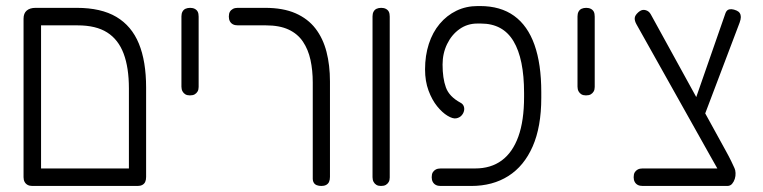

<svg xmlns="http://www.w3.org/2000/svg" viewBox="-20 -606 2528 636"><path d="M87 10Q78 10 71.5 6.5Q65 3 61.5 -3.5Q58 -10 58 -19V-544Q58 -562 68.5 -571Q79 -580 98 -580H234Q315 -580 365.5 -550Q416 -520 440 -461.5Q464 -403 464 -316V-20Q464 -10 461 -3.5Q458 3 451.5 6.5Q445 10 436 10Q427 10 420.5 7.5Q414 5 410.5 -0.5Q407 -6 407 -13V-313Q407 -382 389.5 -428.5Q372 -475 335 -498.5Q298 -522 237 -522H116V-20Q116 -10 112.5 -3.5Q109 3 103 6.5Q97 10 87 10ZM87 10 88 -48H434L435 10Z M609 -290Q600 -290 594 -293.5Q588 -297 584.5 -303.5Q581 -310 581 -319V-552Q581 -561 584.5 -567.5Q588 -574 594.5 -577Q601 -580 610 -580Q619 -580 625.5 -576.5Q632 -573 635 -567Q638 -561 638 -551V-318Q638 -309 634.5 -303Q631 -297 625 -293.5Q619 -290 609 -290Z M1045 10Q1036 10 1029.5 7.5Q1023 5 1019.5 -0.5Q1016 -6 1016 -13V-333Q1016 -373 1008.5 -407.5Q1001 -442 983.5 -468Q966 -494 936 -508Q906 -522 861 -522H768Q758 -522 751.5 -525.5Q745 -529 741.5 -535.5Q738 -542 738 -551Q738 -561 741.5 -567Q745 -573 751.5 -576.5Q758 -580 767 -580H858Q918 -580 959 -562Q1000 -544 1025 -511.5Q1050 -479 1061.5 -434.5Q1073 -390 1073 -336V-20Q1073 -10 1070 -3.5Q1067 3 1060.5 6.5Q1054 10 1045 10Z M1242 10Q1233 10 1227 6.5Q1221 3 1217.5 -3.5Q1214 -10 1214 -19V-552Q1214 -561 1217.5 -567.5Q1221 -574 1227.5 -577Q1234 -580 1243 -580Q1252 -580 1258.5 -576.5Q1265 -573 1268 -567Q1271 -561 1271 -551V-18Q1271 -9 1267.5 -3Q1264 3 1258 6.5Q1252 10 1242 10Z M1439 10Q1430 10 1423.5 6.5Q1417 3 1413.5 -3.5Q1410 -10 1410 -19Q1410 -29 1413.5 -35Q1417 -41 1423.5 -44.5Q1430 -48 1440 -48H1554Q1606 -48 1642 -74.5Q1678 -101 1697 -153.5Q1716 -206 1716 -285V-298Q1716 -411 1681 -469.5Q1646 -528 1573 -528H1561Q1528 -528 1502 -509.5Q1476 -491 1461 -460Q1446 -429 1446 -392Q1446 -347 1457 -316.5Q1468 -286 1505 -266Q1513 -262 1516 -254.5Q1519 -247 1517 -238.5Q1515 -230 1508.5 -223Q1502 -216 1491 -214Q1480 -212 1462.5 -222.5Q1445 -233 1428 -254Q1411 -275 1399.5 -306Q1388 -337 1388 -376Q1388 -422 1400.5 -460.5Q1413 -499 1436.5 -527Q1460 -555 1492 -570.5Q1524 -586 1563 -586H1570Q1638 -586 1683 -553.5Q1728 -521 1750.5 -457.5Q1773 -394 1773 -301V-282Q1773 -186 1744.5 -121Q1716 -56 1664 -23Q1612 10 1541 10Z M1921 -290Q1912 -290 1906 -293.5Q1900 -297 1896.5 -303.5Q1893 -310 1893 -319V-552Q1893 -561 1896.5 -567.5Q1900 -574 1906.5 -577Q1913 -580 1922 -580Q1931 -580 1937.5 -576.5Q1944 -573 1947 -567Q1950 -561 1950 -551V-318Q1950 -309 1946.5 -303Q1943 -297 1937 -293.5Q1931 -290 1921 -290Z M2389 10 2333 -89 2088 -526Q2082 -537 2082.5 -546Q2083 -555 2094 -565Q2102 -572 2109 -573Q2116 -574 2123.5 -570.5Q2131 -567 2136 -558L2385 -105Q2395 -87 2402.5 -71.5Q2410 -56 2413 -49Q2416 -43 2416.5 -33Q2417 -23 2414 -13.5Q2411 -4 2405 3Q2399 10 2389 10ZM2109 10Q2099 10 2092.5 6.5Q2086 3 2082.5 -3.5Q2079 -10 2079 -19Q2079 -29 2082.5 -35Q2086 -41 2092.5 -44.5Q2099 -48 2108 -48H2395L2389 10ZM2314 -225 2274 -249 2383 -562Q2386 -570 2391 -573Q2396 -576 2403.5 -575.5Q2411 -575 2420 -571Q2427 -568 2430.5 -562.5Q2434 -557 2434 -549.5Q2434 -542 2430 -531Z"/></svg>

Font: Fredoka SemiCondensed Light
Style: Regular
Weight: 300
Width: 4
Designer: Ben Nathan
Foundry: Milena B. Brandão, Ben Nathan
Version: Version 2.001